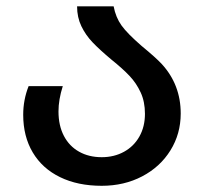

<svg xmlns="http://www.w3.org/2000/svg" viewBox="-20 -570 640 604"><path d="M53 -209Q53 -256 70 -299H177.5Q164 -256.5 164 -219.5Q164 -175 181 -142.5Q198 -110 228.8 -92.8Q259.5 -75.5 300 -75.5Q339 -75.5 370 -92.5Q401 -109.5 418.5 -140.5Q436 -171.5 436 -212Q436 -250 422.5 -279.2Q409 -308.5 387.5 -331.2Q366 -354 330.5 -382.5Q293.5 -413.5 271.5 -436.5Q249.5 -459.5 236 -487.5Q222.5 -515.5 222.5 -550H337.5Q344 -515.5 362.2 -490Q380.5 -464.5 425.5 -425.5Q470.5 -388.5 489 -368.5Q548.5 -303.5 548.5 -213Q548.5 -149 516.2 -97Q484 -45 427.2 -15.2Q370.5 14.5 300 14.5Q224.5 14.5 168.8 -12.8Q113 -40 83 -90.5Q53 -141 53 -209Z"/></svg>

Font: JuliaMono
Style: Bold
Weight: 700
Monospace: yes
Designer: cormullion
Foundry: corm
Version: Version 0.055; ttfautohint (v1.8.4)